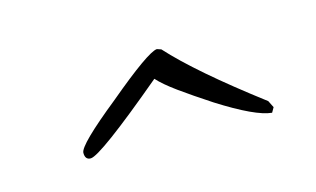

<svg xmlns="http://www.w3.org/2000/svg" viewBox="-35 -531 439 267"><g transform="rotate(-15 185.0 -397.5)"><path d="M332 -334Q309 -336 257 -369Q231 -386 213 -399Q195 -412 186 -422Q86 -338 72 -338Q64 -338 64 -348Q64 -359 125 -408Q187 -460 200 -461L206 -459Q244 -417 331 -351L336 -341Z"/></g></svg>

Font: Love Light
Style: Regular
Weight: 400
Designer: Robert E. Leuschke
Foundry: Robert E. Leuschke
Version: Version 1.010; ttfautohint (v1.8.3)